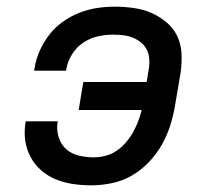

<svg xmlns="http://www.w3.org/2000/svg" viewBox="-20 -548 640 576"><path d="M254 8Q226 8 199 4Q172 0 147.5 -10Q123 -20 103.5 -37Q84 -54 71.5 -77.5Q59 -101 55.5 -128Q52 -155 57 -183V-184H153V-183Q149 -160 155.5 -138Q162 -116 177.5 -101.5Q193 -87 215.5 -81.5Q238 -76 261 -76Q278 -76 296 -80.5Q314 -85 329.5 -95.5Q345 -106 357.5 -120.5Q370 -135 379 -151Q388 -167 394.5 -184Q401 -201 405 -218H216L230 -302H420L427 -345Q429 -360 427.5 -374.5Q426 -389 419 -401.5Q412 -414 400.5 -422.5Q389 -431 376 -436Q363 -441 348 -442.5Q333 -444 318 -444Q295 -444 272 -438.5Q249 -433 229 -419.5Q209 -406 196 -385Q183 -364 179 -341L178 -336H82L84 -345Q88 -371 99.5 -396.5Q111 -422 128.5 -444.5Q146 -467 169.5 -483.5Q193 -500 219 -510Q245 -520 271.5 -524Q298 -528 325 -528Q353 -528 381 -524Q409 -520 433.5 -509.5Q458 -499 479 -481.5Q500 -464 511.5 -440Q523 -416 524.5 -388Q526 -360 522 -331L505 -231Q500 -201 490.5 -171Q481 -141 465 -113Q449 -85 426 -61Q403 -37 375 -21Q347 -5 315.5 1.5Q284 8 254 8Z"/></svg>

Font: Iosevka Aile Medium Oblique
Style: Regular
Weight: 500
Italic angle: -9°
Designer: Belleve Invis
Foundry: Belleve Invis
Version: Version 31.1.0; ttfautohint (v1.8.4)